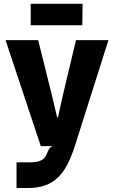

<svg xmlns="http://www.w3.org/2000/svg" viewBox="-20 -752 584 988"><path d="M65 215.5V83.5H124.5Q160.5 83.5 179.5 77.8Q198.5 72 207.8 61.2Q217 50.5 222.5 36Q229 19 235 11Q241 3 250.5 0H190L8.5 -545.5H176.5L249 -254L274 -148H278.5L301.5 -253.5L371 -545.5H538L365 0Q349 50 329 90Q309 130 281.5 158Q254 186 215.5 200.8Q177 215.5 124.5 215.5ZM138 -622V-732.5H405L403.5 -622Z"/></svg>

Font: Spline Sans
Style: Regular
Weight: 400
Designer: Eben Sorkin, Mirko Velimirovic
Foundry: Sorkin Type
Version: Version 1.001